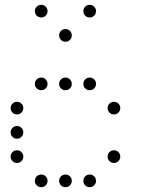

<svg xmlns="http://www.w3.org/2000/svg" viewBox="-20 -796 640 792"><path d="M149 -776Q139 -776 131.5 -768.5Q124 -761 124 -751V-749Q124 -739 131.5 -731.5Q139 -724 149 -724H151Q161 -724 168.5 -731.5Q176 -739 176 -749V-751Q176 -761 168.5 -768.5Q161 -776 151 -776ZM349 -776Q339 -776 331.5 -768.5Q324 -761 324 -751V-749Q324 -739 331.5 -731.5Q339 -724 349 -724H351Q361 -724 368.5 -731.5Q376 -739 376 -749V-751Q376 -761 368.5 -768.5Q361 -776 351 -776ZM249 -676Q239 -676 231.5 -668.5Q224 -661 224 -651V-649Q224 -639 231.5 -631.5Q239 -624 249 -624H251Q261 -624 268.5 -631.5Q276 -639 276 -649V-651Q276 -661 268.5 -668.5Q261 -676 251 -676ZM149 -476Q139 -476 131.5 -468.5Q124 -461 124 -451V-449Q124 -439 131.5 -431.5Q139 -424 149 -424H151Q161 -424 168.5 -431.5Q176 -439 176 -449V-451Q176 -461 168.5 -468.5Q161 -476 151 -476ZM249 -476Q239 -476 231.5 -468.5Q224 -461 224 -451V-449Q224 -439 231.5 -431.5Q239 -424 249 -424H251Q261 -424 268.5 -431.5Q276 -439 276 -449V-451Q276 -461 268.5 -468.5Q261 -476 251 -476ZM349 -476Q339 -476 331.5 -468.5Q324 -461 324 -451V-449Q324 -439 331.5 -431.5Q339 -424 349 -424H351Q361 -424 368.5 -431.5Q376 -439 376 -449V-451Q376 -461 368.5 -468.5Q361 -476 351 -476ZM49 -376Q39 -376 31.5 -368.5Q24 -361 24 -351V-349Q24 -339 31.5 -331.5Q39 -324 49 -324H51Q61 -324 68.5 -331.5Q76 -339 76 -349V-351Q76 -361 68.5 -368.5Q61 -376 51 -376ZM449 -376Q439 -376 431.5 -368.5Q424 -361 424 -351V-349Q424 -339 431.5 -331.5Q439 -324 449 -324H451Q461 -324 468.5 -331.5Q476 -339 476 -349V-351Q476 -361 468.5 -368.5Q461 -376 451 -376ZM49 -276Q39 -276 31.5 -268.5Q24 -261 24 -251V-249Q24 -239 31.5 -231.5Q39 -224 49 -224H51Q61 -224 68.5 -231.5Q76 -239 76 -249V-251Q76 -261 68.5 -268.5Q61 -276 51 -276ZM49 -176Q39 -176 31.5 -168.5Q24 -161 24 -151V-149Q24 -139 31.5 -131.5Q39 -124 49 -124H51Q61 -124 68.5 -131.5Q76 -139 76 -149V-151Q76 -161 68.5 -168.5Q61 -176 51 -176ZM449 -176Q439 -176 431.5 -168.5Q424 -161 424 -151V-149Q424 -139 431.5 -131.5Q439 -124 449 -124H451Q461 -124 468.5 -131.5Q476 -139 476 -149V-151Q476 -161 468.5 -168.5Q461 -176 451 -176ZM149 -76Q139 -76 131.5 -68.5Q124 -61 124 -51V-49Q124 -39 131.5 -31.5Q139 -24 149 -24H151Q161 -24 168.5 -31.5Q176 -39 176 -49V-51Q176 -61 168.5 -68.5Q161 -76 151 -76ZM249 -76Q239 -76 231.5 -68.5Q224 -61 224 -51V-49Q224 -39 231.5 -31.5Q239 -24 249 -24H251Q261 -24 268.5 -31.5Q276 -39 276 -49V-51Q276 -61 268.5 -68.5Q261 -76 251 -76ZM349 -76Q339 -76 331.5 -68.5Q324 -61 324 -51V-49Q324 -39 331.5 -31.5Q339 -24 349 -24H351Q361 -24 368.5 -31.5Q376 -39 376 -49V-51Q376 -61 368.5 -68.5Q361 -76 351 -76Z"/></svg>

Font: Doto Rounded
Style: Regular
Weight: 400
Monospace: yes
Version: Version 1.000